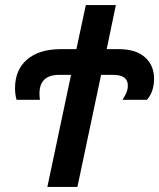

<svg xmlns="http://www.w3.org/2000/svg" viewBox="-20 -734 625 754"><path d="M166 0H284L377 -440H424Q482 -440 482 -398Q482 -381 474.5 -366Q467 -351 461 -342H557Q585 -374 585 -425Q585 -477 549.5 -509Q514 -541 446 -541H399L435 -714H317L280 -541H219Q134 -541 86.5 -500.5Q39 -460 39 -387Q39 -364 45 -342H137Q135 -352 135 -366Q135 -440 212 -440H259Z"/></svg>

Font: Noto Sans UI Medium
Style: Italic
Weight: 500
Italic angle: -12°
Designer: Monotype Design Team
Foundry: Monotype Imaging Inc.
Version: Version 1.901